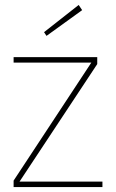

<svg xmlns="http://www.w3.org/2000/svg" viewBox="-20 -756 469 776"><path d="M35 -26 361 -521 359 -503H35V-525H373V-497L51 -10L47 -22H394V0H35ZM158 -626 298 -736 312 -715 168 -611Z"/></svg>

Font: Easer Grotesk Variable
Style: Regular
Weight: 400
Designer: Boardeaser, Bonnie Shaver-Troup, Thomas Jockin
Foundry: Lexend
Version: Version 1.001;Glyphs 3.1.2 (3151)